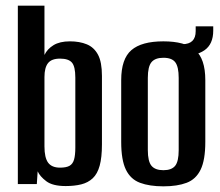

<svg xmlns="http://www.w3.org/2000/svg" viewBox="-20 -650 778 678"><path d="M212 7Q166 7 143.5 -10Q121 -27 113 -45L110 0H43V-630H137V-456Q147 -477 169 -490.5Q191 -504 227 -504Q261 -504 286.5 -493.5Q312 -483 326 -457Q340 -431 340 -382V-140Q340 -94 332 -65Q324 -36 307.5 -20.5Q291 -5 267 1Q243 7 212 7ZM192 -58Q214 -58 225.5 -64.5Q237 -71 241.5 -86.5Q246 -102 246 -129V-376Q246 -415 234 -429Q222 -443 192 -443Q162 -443 149.5 -427Q137 -411 137 -378V-133Q137 -93 150 -75.5Q163 -58 192 -58Z M557 8Q508 8 474.5 -4.5Q441 -17 424.5 -51Q408 -85 408 -149V-367Q408 -442 444 -473Q480 -504 557 -504Q633 -504 669 -473.5Q705 -443 705 -367V-149Q705 -85 688.5 -51Q672 -17 639 -4.5Q606 8 557 8ZM557 -49Q586 -49 598.5 -64.5Q611 -80 611 -120V-375Q611 -414 599 -430Q587 -446 557 -446Q528 -446 515 -430.5Q502 -415 502 -375V-120Q502 -80 515 -64.5Q528 -49 557 -49ZM611 -451 609 -494H624Q671 -494 671 -540V-557H733V-542Q733 -494 702 -472.5Q671 -451 611 -451Z"/></svg>

Font: Alumni Sans SemiBold
Style: Regular
Weight: 600
Designer: Robert E. Leuschke
Foundry: Robert E. Leuschke
Version: Version 1.018